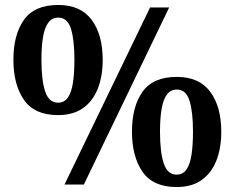

<svg xmlns="http://www.w3.org/2000/svg" viewBox="-20 -744 946 774"><path d="M240 0 585 -714H662L318 0ZM214 -280Q119 -280 76.5 -341.5Q34 -403 34 -503Q34 -604 76.5 -664Q119 -724 215 -724Q305 -724 349.5 -664Q394 -604 394 -503Q394 -436 374 -386Q354 -336 314.5 -308Q275 -280 214 -280ZM214 -330Q239 -330 253.5 -350.5Q268 -371 274 -410Q280 -449 280 -503Q280 -583 266 -628Q252 -673 215 -673Q190 -673 175 -653Q160 -633 153.5 -595Q147 -557 147 -503Q147 -421 162 -375.5Q177 -330 214 -330ZM692 10Q597 10 554.5 -51.5Q512 -113 512 -213Q512 -314 554.5 -374Q597 -434 693 -434Q783 -434 827.5 -374Q872 -314 872 -213Q872 -146 852 -96Q832 -46 792.5 -18Q753 10 692 10ZM692 -40Q717 -40 731.5 -60.5Q746 -81 752 -120Q758 -159 758 -213Q758 -293 744 -338Q730 -383 693 -383Q668 -383 653 -363Q638 -343 631.5 -305Q625 -267 625 -213Q625 -131 640 -85.5Q655 -40 692 -40Z"/></svg>

Font: Noto Serif Tamil
Style: Bold
Weight: 700
Designer: Indian Type Foundry, Tom Grace, and the Monotype Design Team
Foundry: Monotype Imaging Inc.
Version: Version 2.003